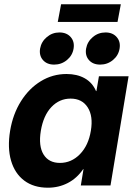

<svg xmlns="http://www.w3.org/2000/svg" viewBox="-20 -876 636 907"><path d="M206.5 10.7Q139.2 10.7 94.5 -22.9Q49.8 -56.6 32.2 -117.2Q14.6 -177.7 27.8 -258.3Q41 -337.4 79.1 -397.9Q117.2 -458.5 172.9 -492.4Q228.5 -526.4 294.4 -526.4Q344.2 -526.4 380.4 -506.1Q416.5 -485.8 433.6 -445.8H435.5L447.3 -515.6H587.4L502 0H361.8L374.5 -77.1H373Q343.3 -33.7 300.3 -11.5Q257.3 10.7 206.5 10.7ZM263.2 -106.4Q317.4 -106.4 357.7 -147.7Q397.9 -189 409.2 -258.3Q420.9 -327.1 394.3 -368.7Q367.7 -410.2 313.5 -410.2Q260.7 -410.2 222.9 -370.4Q185.1 -330.6 172.9 -258.3Q161.1 -186 185.8 -146.2Q210.4 -106.4 263.2 -106.4ZM550.8 -856 535.2 -772.5H252.9L268.6 -856ZM235.8 -570.8Q201.7 -570.8 182.9 -592.3Q164.1 -613.8 169.4 -646.5Q175.3 -679.2 201.2 -700.9Q227.1 -722.7 260.7 -722.7Q294.9 -722.7 314 -700.9Q333 -679.2 327.6 -646.5Q322.3 -613.8 296.1 -592.3Q270 -570.8 235.8 -570.8ZM453.1 -570.8Q418.9 -570.8 400.1 -592.3Q381.3 -613.8 386.7 -646.5Q392.6 -679.2 418.5 -700.9Q444.3 -722.7 478.5 -722.7Q512.2 -722.7 531.2 -700.9Q550.3 -679.2 544.9 -646.5Q539.6 -613.8 513.4 -592.3Q487.3 -570.8 453.1 -570.8Z"/></svg>

Font: Inter Display
Style: Bold Italic
Weight: 700
Italic angle: -9.39999°
Designer: Rasmus Andersson
Foundry: rsms
Version: Version 4.000;git-a52131595